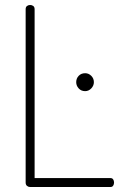

<svg xmlns="http://www.w3.org/2000/svg" viewBox="-20 -751 493 771"><path d="M101 0Q94 0 88.5 -4.5Q83 -9 83 -18V-714Q83 -723 88.5 -727Q94 -731 101 -731Q108 -731 113.5 -727Q119 -723 119 -714V-36H423Q431 -36 434.5 -30.5Q438 -25 438 -18Q438 -11 434.5 -5.5Q431 0 423 0ZM322 -457Q336 -457 346.5 -446.5Q357 -436 357 -421Q357 -407 346.5 -396Q336 -385 322 -385Q306 -385 296 -396Q286 -407 286 -421Q286 -436 296 -446.5Q306 -457 322 -457Z"/></svg>

Font: AkaAcidDosis
Style: ExtraLight
Weight: 250
Designer: Edgar Tolentino, Pablo Impallari, Igino Marini, Aka-Acid
Foundry: Edgar Tolentino, Pablo Impallari, Igino Marini, Aka-Acid
Version: Version 1.007